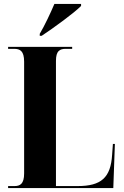

<svg xmlns="http://www.w3.org/2000/svg" viewBox="-20 -951 626 971"><path d="M181 -780V-770H191C250 -809 356 -886 390 -921V-931H255C236 -886 206 -822 181 -780ZM21 0H553L561 -223H551L547 -168C540 -53 492 -10 373 -10H263V-643C263 -694 282 -704 313 -704H345V-714H21V-704H51C81 -704 102 -694 102 -639V-74C102 -20 81 -10 53 -10H21Z"/></svg>

Font: Noto Serif Display Condensed ExtraBold
Style: Regular
Weight: 800
Width: 3
Designer: Monotype Design Team
Foundry: Monotype Imaging Inc.
Version: Version 2.009